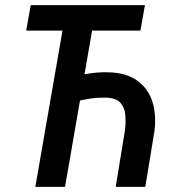

<svg xmlns="http://www.w3.org/2000/svg" viewBox="-20 -731 703 751"><path d="M548.3 0H432.6L468.8 -221.7Q472.7 -254.4 470 -283Q467.3 -311.5 450.2 -329.8Q433.1 -348.1 394.5 -349.1Q375 -349.6 355 -347.9Q335 -346.2 315.4 -342.5Q295.9 -338.9 276.4 -333.7Q256.8 -328.6 238.8 -322.8L248.5 -422.9Q266.6 -429.7 285.4 -434.8Q304.2 -439.9 323.7 -442.9Q343.3 -445.8 362.5 -447.3Q381.8 -448.7 400.9 -448.2Q470.2 -447.3 513.4 -418Q556.6 -388.7 574.5 -337.9Q592.3 -287.1 584.5 -220.7ZM357.4 -710.9 234.4 0H118.2L241.7 -710.9ZM546.9 -710.9 529.3 -611.3H82.5L100.1 -710.9Z"/></svg>

Font: Roboto Condensed Medium
Style: Italic
Weight: 500
Italic angle: -12°
Designer: Christian Robertson
Foundry: Google
Version: Version 3.0; 2020